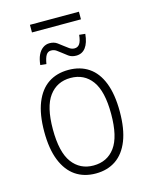

<svg xmlns="http://www.w3.org/2000/svg" viewBox="-114 -819 705 901"><g transform="rotate(-15 238.5 -369.0)"><path d="M239 8Q182 8 141 -20Q100 -48 77.5 -104Q55 -160 55 -244Q55 -328 77.5 -384Q100 -440 141 -467.5Q182 -495 239 -495Q296 -495 337 -467.5Q378 -440 400 -384Q422 -328 422 -244Q422 -160 400 -104Q378 -48 337 -20Q296 8 239 8ZM238 -31Q305 -31 342.5 -82Q380 -133 380 -244Q380 -354 342.5 -405Q305 -456 239 -456Q173 -456 135 -405Q97 -354 97 -244Q97 -133 135 -82Q173 -31 238 -31ZM120 -709V-746H358V-709ZM147 -548 118 -551Q121 -580 130 -599Q139 -618 153.5 -628.5Q168 -639 186 -639Q208 -639 223 -628Q238 -617 248 -609Q258 -601 269.5 -593Q281 -585 294 -585Q310 -585 319 -598Q328 -611 331 -641L360 -638Q356 -595 339 -572.5Q322 -550 293 -550Q271 -550 256 -561Q241 -572 230 -581Q221 -588 210 -596Q199 -604 184 -604Q169 -604 160.5 -591Q152 -578 147 -548Z"/></g></svg>

Font: Nunito Sans 10pt Condensed ExtraLight
Style: Regular
Weight: 250
Width: 3
Designer: Vernon Adams
Foundry: Vernon Adams
Version: Version 3.101;gftools[0.9.27]